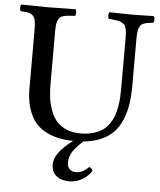

<svg xmlns="http://www.w3.org/2000/svg" viewBox="-58 -697 801 960"><g transform="rotate(5 342.5 -217.0)"><path d="M437 150.9Q417 181.2 387 197Q356.9 212.9 325.2 212.9Q285.6 212.9 260.7 193.1Q235.8 173.3 235.8 134.8Q235.8 78.1 327.1 9.8Q287.6 8.8 254.6 2.2Q221.7 -4.4 189.7 -21Q157.7 -37.6 135.7 -64.2Q113.8 -90.8 100.3 -134Q86.9 -177.2 86.9 -233.9V-522.9Q86.9 -554.7 83.7 -572Q80.6 -589.4 70.3 -598.4Q60.1 -607.4 47.9 -609.9Q35.6 -612.3 9.8 -613.8Q5.4 -618.2 5.4 -630.4Q5.4 -642.6 9.8 -647Q95.7 -645 138.2 -645Q186.5 -645 282.2 -647Q286.6 -642.6 286.6 -630.4Q286.6 -618.2 282.2 -613.8Q260.3 -612.8 248.3 -611.8Q236.3 -610.8 224.1 -607.4Q211.9 -604 206.8 -598.6Q201.7 -593.3 197 -582.8Q192.4 -572.3 191.2 -558.3Q189.9 -544.4 189.9 -522.9V-267.1Q189.9 -229 193.8 -197.3Q197.8 -165.5 209.2 -133.5Q220.7 -101.6 239 -79.8Q257.3 -58.1 288.1 -44.4Q318.8 -30.8 359.9 -30.8Q395 -30.8 423.1 -38.8Q451.2 -46.9 470.2 -59.8Q489.3 -72.8 503.2 -92.8Q517.1 -112.8 524.7 -132.8Q532.2 -152.8 536.9 -179.4Q541.5 -206.1 542.7 -227.8Q543.9 -249.5 543.9 -276.9V-522.9Q543.9 -538.6 543.2 -550Q542.5 -561.5 539.8 -570.8Q537.1 -580.1 534.9 -585.9Q532.7 -591.8 525.9 -596.4Q519 -601.1 514.4 -603.5Q509.8 -606 498 -608.2Q486.3 -610.4 478 -611.3Q469.7 -612.3 452.1 -613.8Q447.8 -618.2 447.8 -630.4Q447.8 -642.6 452.1 -647Q543.9 -645 570.8 -645Q598.6 -645 674.8 -647Q679.2 -642.6 679.2 -630.4Q679.2 -618.2 674.8 -613.8Q656.7 -611.8 647.9 -610.4Q639.2 -608.9 628.4 -605.2Q617.7 -601.6 613.5 -596.2Q609.4 -590.8 605 -581.1Q600.6 -571.3 599.4 -557.4Q598.1 -543.5 598.1 -522.9V-294.9Q598.1 -242.7 592 -200.9Q585.9 -159.2 570.6 -121.3Q555.2 -83.5 530.5 -57.1Q505.9 -30.8 467.5 -13.7Q429.2 3.4 378.9 7.8Q343.3 40 327.1 64.9Q311 89.8 311 120.1Q311 140.1 322.5 152.1Q334 164.1 356 164.1Q387.7 164.1 418.9 132.8Q431.6 135.3 437 150.9Z"/></g></svg>

Font: Common Serif Medium
Style: Regular
Weight: 500
Designer: Philipp H. Poll, Khaled Hosny
Foundry: Stefan Peev, Context Ltd.
Version: Version 1.026